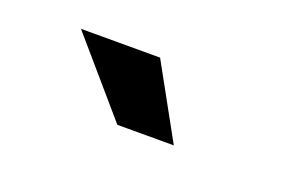

<svg xmlns="http://www.w3.org/2000/svg" viewBox="-35 -837 570 358"><g transform="rotate(20 249.5 -657.5)"><path d="M206 -585 81 -730H238L318 -585Z"/></g></svg>

Font: Radio Canada Big
Style: Bold Italic
Weight: 700
Italic angle: -12°
Designer: Étienne Aubert Bonn
Foundry: Coppers and Brasses
Version: Version 1.001